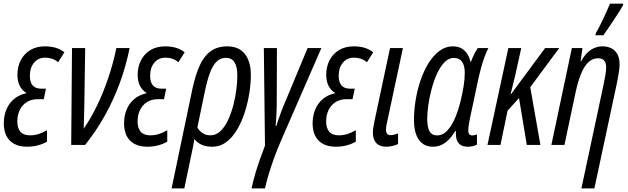

<svg xmlns="http://www.w3.org/2000/svg" viewBox="-20 -801 3473 1061"><path d="M129.4 9.8Q87.4 9.8 58.6 -5.9Q29.8 -21.5 15.4 -50.3Q1 -79.1 1 -119.1Q1 -160.6 15.1 -195.3Q29.3 -230 56.9 -253.4Q84.5 -276.9 123.5 -285.2L124.5 -288.6Q101.6 -301.3 88.9 -326.9Q76.2 -352.5 76.2 -387.7Q76.2 -431.6 94.2 -467.3Q112.3 -502.9 146.5 -523.9Q180.7 -544.9 229 -544.9Q260.3 -544.9 287.1 -537.1Q314 -529.3 335.9 -512.2L301.3 -457Q287.1 -469.7 268.6 -476.1Q250 -482.4 230.5 -482.4Q190.9 -482.4 168 -454.3Q145 -426.3 145 -382.8Q145 -347.2 160.4 -329.1Q175.8 -311 208.5 -311H233.9L221.7 -252.9H189Q152.3 -252.9 127 -236.3Q101.6 -219.7 88.6 -191.9Q75.7 -164.1 75.7 -130.4Q75.7 -93.3 92.8 -73.2Q109.9 -53.2 145.5 -53.2Q170.4 -53.2 192.6 -60.1Q214.8 -66.9 239.7 -81.5V-18.1Q215.8 -4.4 187.7 2.7Q159.7 9.8 129.4 9.8Z M373.5 0 377.9 -535.2H450.7L445.8 -210.9Q445.3 -179.7 444.3 -148.7Q443.4 -117.7 442.4 -89.8Q481.9 -146.5 516.4 -217.8Q550.8 -289.1 578.1 -369.6Q605.5 -450.2 623 -535.2H696.3Q676.3 -436.5 642.6 -344.2Q608.9 -252 561.3 -165.8Q513.7 -79.6 450.2 0Z M793.9 9.8Q752 9.8 723.1 -5.9Q694.3 -21.5 679.9 -50.3Q665.5 -79.1 665.5 -119.1Q665.5 -160.6 679.7 -195.3Q693.8 -230 721.4 -253.4Q749 -276.9 788.1 -285.2L789.1 -288.6Q766.1 -301.3 753.4 -326.9Q740.7 -352.5 740.7 -387.7Q740.7 -431.6 758.8 -467.3Q776.9 -502.9 811 -523.9Q845.2 -544.9 893.6 -544.9Q924.8 -544.9 951.7 -537.1Q978.5 -529.3 1000.5 -512.2L965.8 -457Q951.7 -469.7 933.1 -476.1Q914.6 -482.4 895 -482.4Q855.5 -482.4 832.5 -454.3Q809.6 -426.3 809.6 -382.8Q809.6 -347.2 825 -329.1Q840.3 -311 873 -311H898.4L886.2 -252.9H853.5Q816.9 -252.9 791.5 -236.3Q766.1 -219.7 753.2 -191.9Q740.2 -164.1 740.2 -130.4Q740.2 -93.3 757.3 -73.2Q774.4 -53.2 810.1 -53.2Q835 -53.2 857.2 -60.1Q879.4 -66.9 904.3 -81.5V-18.1Q880.4 -4.4 852.3 2.7Q824.2 9.8 793.9 9.8Z M928.2 240.2 1043 -308.6Q1060.1 -388.2 1084.2 -440.4Q1108.4 -492.7 1145.3 -518.8Q1182.1 -544.9 1236.3 -544.9Q1278.8 -544.9 1307.6 -526.1Q1336.4 -507.3 1351.3 -471.9Q1366.2 -436.5 1366.2 -386.7Q1366.2 -342.3 1358.2 -289.1Q1350.1 -235.8 1333.5 -183.1Q1316.9 -130.4 1291.5 -86.7Q1266.1 -43 1231.2 -16.6Q1196.3 9.8 1151.4 9.8Q1117.7 9.8 1093.3 -1.7Q1068.8 -13.2 1053.7 -32.7Q1052.2 -17.6 1048.6 0.2Q1044.9 18.1 1041 37.1L998.5 240.2ZM1142.6 -53.2Q1173.3 -53.2 1197.5 -75.9Q1221.7 -98.6 1239.3 -135.5Q1256.8 -172.4 1268.6 -216.6Q1280.3 -260.7 1285.9 -304.9Q1291.5 -349.1 1291.5 -384.8Q1291.5 -431.6 1275.9 -456.5Q1260.3 -481.4 1228.5 -481.4Q1199.2 -481.4 1178 -461.7Q1156.7 -441.9 1140.6 -399.7Q1124.5 -357.4 1110.8 -289.6L1070.8 -97.2Q1080.6 -78.1 1099.1 -65.7Q1117.7 -53.2 1142.6 -53.2Z M1370.1 240.2Q1378.4 200.7 1389.9 161.4Q1401.4 122.1 1415.3 82.5Q1429.2 43 1444.3 3.4L1438 -535.2H1510.3L1509.3 -251.5Q1509.3 -236.8 1509 -218.8Q1508.8 -200.7 1508.1 -181.2Q1507.3 -161.6 1506.1 -142.1Q1504.9 -122.6 1502.9 -105H1506.8Q1519.5 -144.5 1532.5 -179.4Q1545.4 -214.4 1563.5 -255.9L1679.7 -535.2H1755.9L1536.6 -32.2Q1515.1 16.6 1496.8 66.4Q1478.5 116.2 1465.1 161.1Q1451.7 206.1 1444.3 240.2Z M1835.9 9.8Q1793.9 9.8 1765.1 -5.9Q1736.3 -21.5 1721.9 -50.3Q1707.5 -79.1 1707.5 -119.1Q1707.5 -160.6 1721.7 -195.3Q1735.8 -230 1763.4 -253.4Q1791 -276.9 1830.1 -285.2L1831.1 -288.6Q1808.1 -301.3 1795.4 -326.9Q1782.7 -352.5 1782.7 -387.7Q1782.7 -431.6 1800.8 -467.3Q1818.8 -502.9 1853 -523.9Q1887.2 -544.9 1935.5 -544.9Q1966.8 -544.9 1993.7 -537.1Q2020.5 -529.3 2042.5 -512.2L2007.8 -457Q1993.7 -469.7 1975.1 -476.1Q1956.5 -482.4 1937 -482.4Q1897.5 -482.4 1874.5 -454.3Q1851.6 -426.3 1851.6 -382.8Q1851.6 -347.2 1866.9 -329.1Q1882.3 -311 1915 -311H1940.4L1928.2 -252.9H1895.5Q1858.9 -252.9 1833.5 -236.3Q1808.1 -219.7 1795.2 -191.9Q1782.2 -164.1 1782.2 -130.4Q1782.2 -93.3 1799.3 -73.2Q1816.4 -53.2 1852.1 -53.2Q1877 -53.2 1899.2 -60.1Q1921.4 -66.9 1946.3 -81.5V-18.1Q1922.4 -4.4 1894.3 2.7Q1866.2 9.8 1835.9 9.8Z M2115.2 9.8Q2078.1 9.8 2059.3 -10.5Q2040.5 -30.8 2040.5 -67.9Q2040.5 -79.1 2043 -96.2Q2045.4 -113.3 2049.3 -131.3L2135.3 -535.2H2206.5L2119.1 -126Q2115.7 -113.3 2114.3 -103Q2112.8 -92.8 2112.8 -83.5Q2112.8 -69.8 2119.1 -62Q2125.5 -54.2 2137.7 -54.2Q2147.5 -54.2 2158.2 -56.9Q2168.9 -59.6 2179.7 -63.5V-4.9Q2164.6 2 2147.7 5.9Q2130.9 9.8 2115.2 9.8Z M2371.6 9.8Q2321.8 9.8 2294.7 -28.6Q2267.6 -66.9 2267.6 -138.2Q2267.6 -191.4 2276.9 -248Q2286.1 -304.7 2304.2 -357.7Q2322.3 -410.6 2348.6 -452.9Q2375 -495.1 2408.7 -520Q2442.4 -544.9 2482.9 -544.9Q2521.5 -544.9 2546.1 -522.5Q2570.8 -500 2579.6 -460H2582.5Q2587.9 -474.1 2594 -488Q2600.1 -502 2606.9 -514.2Q2613.8 -526.4 2620.1 -535.2H2678.7Q2667.5 -513.2 2657.2 -485.4Q2647 -457.5 2637.9 -424.3Q2628.9 -391.1 2620.6 -352.1L2576.7 -145.5Q2572.8 -127 2570.3 -110.6Q2567.9 -94.2 2567.9 -80.1Q2567.9 -64.9 2573.7 -58.8Q2579.6 -52.7 2590.3 -52.7Q2596.2 -52.7 2602.8 -54.2Q2609.4 -55.7 2615.7 -58.1V-1.5Q2606.4 3.4 2592.8 6.6Q2579.1 9.8 2567.9 9.8Q2535.6 9.8 2520.5 -3.7Q2505.4 -17.1 2501.5 -37.4Q2497.6 -57.6 2499.5 -77.1H2496.6Q2478.5 -48.3 2459.5 -29.1Q2440.4 -9.8 2418.9 0Q2397.5 9.8 2371.6 9.8ZM2394 -52.7Q2428.2 -52.7 2453.4 -81.1Q2478.5 -109.4 2496.1 -152.1Q2513.7 -194.8 2523.9 -237.3Q2535.6 -284.7 2542 -324.5Q2548.3 -364.3 2548.3 -397.5Q2548.3 -439.5 2533.2 -460.2Q2518.1 -481 2488.3 -481Q2459.5 -481 2436 -456.8Q2412.6 -432.6 2394.8 -393.3Q2377 -354 2365 -308.8Q2353 -263.7 2346.9 -220.5Q2340.8 -177.2 2340.8 -146Q2340.8 -98.1 2353.8 -75.4Q2366.7 -52.7 2394 -52.7Z M2673.8 0 2789.1 -535.2H2860.4L2828.1 -388.7Q2822.3 -367.2 2816.2 -339.8Q2810.1 -312.5 2801.3 -280.3H2803.7L2992.2 -535.2H3070.3L2910.2 -319.3L2966.3 0H2891.1L2848.1 -259.3L2784.7 -189L2745.6 0Z M3192.9 240.2 3315.4 -333.5Q3320.8 -358.4 3325.2 -384.5Q3329.6 -410.6 3329.6 -431.2Q3329.6 -454.1 3318.4 -466.6Q3307.1 -479 3284.7 -479Q3254.4 -479 3231.2 -457Q3208 -435.1 3190.7 -392.6Q3173.3 -350.1 3160.2 -288.1L3099.1 0H3026.9L3140.1 -535.2H3198.7L3188.5 -462.4H3190.9Q3205.6 -489.3 3223.6 -507.6Q3241.7 -525.9 3263.4 -535.4Q3285.2 -544.9 3309.6 -544.9Q3336.4 -544.9 3357.7 -534.4Q3378.9 -523.9 3391.4 -502.2Q3403.8 -480.5 3403.8 -445.8Q3403.8 -424.8 3399.2 -397Q3394.5 -369.1 3389.2 -342.8L3264.6 240.2ZM3270 -606 3272.5 -617.2Q3280.8 -631.3 3291.7 -652.8Q3302.7 -674.3 3314 -698.2Q3325.2 -722.2 3335 -744.1Q3344.7 -766.1 3350.6 -780.8H3424.3L3422.4 -771Q3415.5 -758.3 3401.4 -736.1Q3387.2 -713.9 3370.4 -688.5Q3353.5 -663.1 3338.4 -640.9Q3323.2 -618.7 3314 -606Z"/></svg>

Font: Open Sans Condensed
Style: Italic
Weight: 400
Width: 3
Italic angle: -12°
Designer: Monotype Design Team
Foundry: Monotype Imaging Inc.
Version: Version 3.000